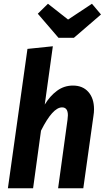

<svg xmlns="http://www.w3.org/2000/svg" viewBox="-20 -1001 557 1021"><path d="M480 -420Q480 -403 477 -385L423 0H289L339 -364Q341 -382 341 -388Q341 -430 310 -430Q260 -430 198 -306L156 0H22L126 -741L261 -755L218 -445Q246 -491 283.5 -518.5Q321 -546 368 -546Q420 -546 450 -512Q480 -478 480 -420ZM517 -924 373 -800H291L181 -928L235 -981L342 -897L469 -981Z"/></svg>

Font: Fira Sans Condensed SemiBold
Style: Italic
Weight: 600
Width: 3
Italic angle: -8°
Designer: bBox Type GmbH & Carrois Corporate GbR & Edenspiekermann AG
Foundry: bBox Type GmbH & Carrois Corporate GbR & Edenspiekermann AG
Version: Version 4.301